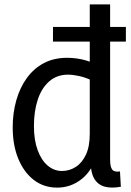

<svg xmlns="http://www.w3.org/2000/svg" viewBox="-20 -845 598 877"><path d="M555 -722V-655H222V-722ZM483 -825V-115Q483 -83 492.5 -70.5Q502 -58 528 -62L532 8Q489 16 458 7.5Q427 -1 410.5 -29Q394 -57 394 -105V-147H427Q403 -67 353.5 -27.5Q304 12 241 12Q180 12 134.5 -23Q89 -58 63.5 -120Q38 -182 38 -263Q38 -329 54.5 -387Q71 -445 102.5 -488.5Q134 -532 180 -556.5Q226 -581 287 -581Q331 -581 372.5 -569Q414 -557 454 -534L394 -480Q368 -492 340 -498Q312 -504 291 -504Q240 -504 205 -473.5Q170 -443 152.5 -390Q135 -337 135 -269Q135 -205 152 -159Q169 -113 198 -88.5Q227 -64 263 -64Q297 -64 326 -82.5Q355 -101 372.5 -138.5Q390 -176 390 -234V-825Z"/></svg>

Font: Yaldevi Medium
Style: Regular
Weight: 500
Designer: Sol Matas, Rajitha Manaperi, Kosala Senevirathne
Foundry: Mooniak
Version: Version 1.100